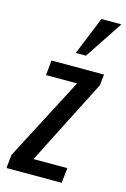

<svg xmlns="http://www.w3.org/2000/svg" viewBox="-127 -902 632 961"><g transform="rotate(15 189.0 -421.5)"><path d="M194.3 -646 274.4 -843.3H377.9L247.1 -646ZM8.3 0 15.6 -69.8 240.2 -500.5H79.1L86.9 -578.1H358.9L353 -521.5L127.4 -78.1H302.7L294.4 0Z"/></g></svg>

Font: Oswald
Style: Regular
Weight: 400
Designer: Vernon Adams
Foundry: Vernon Adams
Version: 3.0; ttfautohint (v0.94.23-7a4d-dirty) -l 8 -r 50 -G 200 -x 